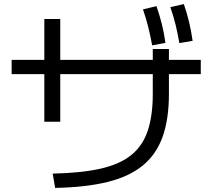

<svg xmlns="http://www.w3.org/2000/svg" viewBox="-20 -875 1040 940"><path d="M238 -25Q377 -28 471 -49Q565 -70 621.5 -115Q678 -160 703 -234Q728 -308 728 -415V-547V-635H807V-547V-415Q807 -293 776.5 -206.5Q746 -120 680 -65.5Q614 -11 508 15.5Q402 42 250 45ZM197 -279V-782H275V-279ZM37 -512V-582H963V-512ZM725 -653Q716 -701 705.5 -743.5Q695 -786 680 -829L746 -845Q761 -802 772 -758.5Q783 -715 790 -665ZM858 -664Q850 -712 839.5 -754.5Q829 -797 814 -840L880 -855Q895 -812 905.5 -768.5Q916 -725 923 -675Z"/></svg>

Font: M PLUS 1
Style: Regular
Weight: 400
Designer: Coji Morishita
Foundry: UNDERFOREST DESIGN
Version: Version 1.001